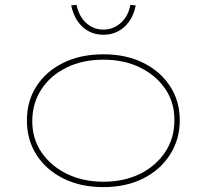

<svg xmlns="http://www.w3.org/2000/svg" viewBox="-20 -755 845 785"><path d="M403 10Q310 10 239.5 -25Q169 -60 129.5 -121.5Q90 -183 90 -263Q90 -342 129.5 -403Q169 -464 239.5 -498.5Q310 -533 403 -533Q495 -533 565 -498.5Q635 -464 675 -403Q715 -342 715 -263Q715 -185 675 -122.5Q635 -60 565 -25Q495 10 403 10ZM403 -12Q486 -12 551 -43.5Q616 -75 654.5 -132Q693 -189 693 -263Q694 -335 656 -391Q618 -447 552.5 -479Q487 -511 403 -511Q318 -511 252.5 -479Q187 -447 150 -391Q113 -335 112 -263Q111 -189 149.5 -132.5Q188 -76 254 -44Q320 -12 403 -12ZM403 -613Q352 -613 317.5 -645Q283 -677 271 -733L293 -735Q303 -687 333 -660.5Q363 -634 403 -634Q442 -634 473 -660.5Q504 -687 513 -735L535 -733Q524 -677 488.5 -645Q453 -613 403 -613Z"/></svg>

Font: Lexend Giga Thin
Style: Regular
Weight: 250
Version: Version 1.007